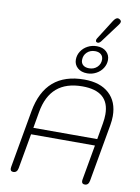

<svg xmlns="http://www.w3.org/2000/svg" viewBox="-120 -1249 978 1338"><g transform="rotate(10 369.0 -580.5)"><path d="M49 -11Q49 -18 50 -22L122 -429Q172 -710 447 -710Q560 -710 623 -652.5Q686 -595 686 -493Q686 -464 680 -429L608 -22Q602 10 576 10Q554 10 554 -12Q554 -18 555 -22L599 -270H147L103 -22Q97 10 70 10Q49 10 49 -11ZM607 -317 627 -432Q633 -467 633 -496Q633 -661 442 -661Q328 -661 261.5 -604Q195 -547 175 -432L155 -317ZM364 -837Q364 -869 381.5 -896Q399 -923 428.5 -938.5Q458 -954 493 -954Q535 -954 560 -931Q585 -908 585 -873Q585 -842 568 -815Q551 -788 521.5 -772Q492 -756 458 -756Q415 -756 389.5 -779Q364 -802 364 -837ZM544 -868Q544 -891 528.5 -904.5Q513 -918 487 -918Q452 -918 429.5 -896.5Q407 -875 407 -842Q407 -819 422.5 -806Q438 -793 465 -793Q499 -793 521.5 -814.5Q544 -836 544 -868ZM479 -993Q479 -1000 484 -1008L572 -1147Q588 -1171 602 -1171Q608 -1171 615 -1167Q627 -1160 627 -1150Q627 -1142 618 -1130L516 -993Q505 -979 494 -979Q492 -979 486 -981Q479 -984 479 -993Z"/></g></svg>

Font: Kodchasan ExtraLight
Style: Italic
Weight: 275
Italic angle: -10°
Version: Version 1.000; ttfautohint (v1.6)